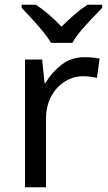

<svg xmlns="http://www.w3.org/2000/svg" viewBox="-20 -786 453 806"><path d="M335 -546Q350 -546 367.5 -544.5Q385 -543 398 -540L387 -459Q374 -462 358.5 -464Q343 -466 329 -466Q288 -466 252 -443.5Q216 -421 194.5 -380.5Q173 -340 173 -286V0H85V-536H157L167 -438H171Q197 -482 238 -514Q279 -546 335 -546ZM194 -606Q181 -629 159 -655.5Q137 -682 113 -708Q89 -734 71 -753V-766H131Q157 -749 185 -725Q213 -701 238 -674Q265 -701 293 -725Q321 -749 347 -766H409V-753Q390 -734 365.5 -708Q341 -682 318.5 -655.5Q296 -629 284 -606Z"/></svg>

Font: Noto Sans Khojki
Style: Regular
Weight: 400
Designer: Monotype Design Team
Foundry: Monotype Imaging Inc.
Version: Version 2.003; ttfautohint (v1.8.4.7-5d5b)